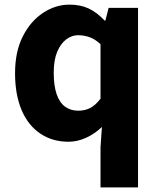

<svg xmlns="http://www.w3.org/2000/svg" viewBox="-20 -598 691 829"><path d="M414 211V38L420 -50Q392 -22 353.5 -4Q315 14 276 14Q206 14 153.5 -21.5Q101 -57 73 -123.5Q45 -190 45 -282Q45 -375 78.5 -441Q112 -507 166 -542.5Q220 -578 280 -578Q327 -578 362.5 -561.5Q398 -545 432 -509H435L449 -564H576V211ZM318 -120Q346 -120 369 -131.5Q392 -143 414 -172V-407Q391 -429 366.5 -437.5Q342 -446 317 -446Q290 -446 266 -428Q242 -410 227 -374.5Q212 -339 212 -284Q212 -228 224.5 -191.5Q237 -155 261 -137.5Q285 -120 318 -120Z"/></svg>

Font: Noto Sans KR Thin ExtraBold
Style: Regular
Weight: 800
Version: Version 2.004-H2;hotconv 1.0.118;makeotfexe 2.5.65603